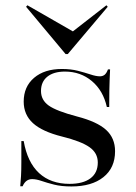

<svg xmlns="http://www.w3.org/2000/svg" viewBox="-20 -685 507 717"><path d="M246.8 11.3Q208.9 11.3 181.9 4.4Q154.8 -2.4 135.1 -9.3Q115.3 -16.1 100 -16.1Q75.8 -16.1 64.5 10.5H55.6Q57.3 -7.3 58.5 -27.8Q59.7 -48.4 59.7 -79.4Q59.7 -110.5 59.7 -158.1H68.5Q82.3 -79 125.8 -38.7Q169.4 1.6 239.5 1.6Q290.3 1.6 317.7 -19Q345.2 -39.5 345.2 -78.2Q345.2 -113.7 314.1 -135.5Q283.1 -157.3 212.1 -175Q137.9 -193.5 103.2 -225Q68.5 -256.5 68.5 -305.6Q68.5 -361.3 107.3 -394.4Q146 -427.4 211.3 -427.4Q244.4 -427.4 271 -420.6Q297.6 -413.7 318.1 -406.9Q338.7 -400 353.2 -400Q363.7 -400 371 -406Q378.2 -412.1 383.1 -425.8H391.1Q390.3 -408.9 389.5 -389.9Q388.7 -371 388.3 -346Q387.9 -321 387.9 -285.5H379Q365.3 -346.8 323 -382.3Q280.6 -417.7 222.6 -417.7Q180.6 -417.7 156.9 -398.8Q133.1 -379.8 133.1 -345.2Q133.1 -311.3 162.1 -290.7Q191.1 -270.2 267.7 -250Q342.7 -230.6 376.2 -200Q409.7 -169.4 409.7 -120.2Q409.7 -58.1 366.1 -23.4Q322.6 11.3 246.8 11.3ZM377.4 -665.3 382.3 -659.7 233.1 -483.1H225L77.4 -659.7L82.3 -665.3L271.8 -556.5L238.7 -557.3Z"/></svg>

Font: Playfair 144pt SemiExpanded Medium
Style: Regular
Weight: 500
Width: 6
Designer: Claus Eggers Sørensen
Foundry: Claus Eggers Sørensen
Version: Version 2.203